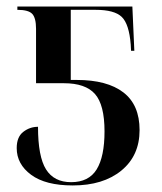

<svg xmlns="http://www.w3.org/2000/svg" viewBox="-20 -556 494 586"><path d="M202 10Q119 10 75 -22.5Q31 -55 31 -104Q31 -138 51 -153.5Q71 -169 96 -169Q96 -78 120.5 -39Q145 0 197 0Q251 0 275 -39Q299 -78 299 -155Q299 -236 270 -269Q241 -302 175 -302H90V-468Q90 -501 78.5 -513.5Q67 -526 33 -526V-536H384L390 -401H380L379 -420Q374 -483 351.5 -504.5Q329 -526 272 -526H196V-312H214Q307 -312 356.5 -274Q406 -236 406 -159Q406 -81 350.5 -35.5Q295 10 202 10Z"/></svg>

Font: Noto Serif Display SemiCondensed Medium
Style: Regular
Weight: 500
Width: 4
Designer: Monotype Design Team
Foundry: Monotype Imaging Inc.
Version: Version 2.009